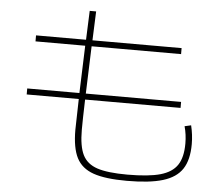

<svg xmlns="http://www.w3.org/2000/svg" viewBox="-54 -828 1046 902"><g transform="rotate(5 469.0 -377.0)"><path d="M314.5 -204.1Q314.5 -233.4 317.9 -349.6H72.3V-377.9H318.4L326.2 -601.6H91.8V-629.9H327.6L333 -766.6H363.3L357.9 -629.9H778.3V-601.6H356.4L348.6 -377.9H797.9V-349.6H347.7Q344.7 -252.9 344.7 -207Q344.7 -129.4 364.7 -88.9Q384.8 -48.3 433.6 -32Q482.4 -15.6 576.2 -15.6Q675.8 -15.6 731.2 -31.2Q786.6 -46.9 810.8 -83.3Q835 -119.6 835 -184.6Q835 -227.1 824.2 -265.6L854.5 -272.5Q865.2 -228 865.2 -184.6Q865.2 -110.4 836.9 -67.4Q808.6 -24.4 745.8 -5.4Q683.1 13.7 576.2 13.7Q474.1 13.7 418.2 -5.9Q362.3 -25.4 338.4 -72Q314.5 -118.7 314.5 -204.1Z"/></g></svg>

Font: Pretendard JP Thin
Style: Regular
Weight: 100
Designer: Base glyphs from Inter by Rasmus Andersson; Hangeul glyphs from Noto Sans CJK(Source Han Sans) by Jang Soo-young and Kan
Foundry: Kil Hyung-jin
Version: Version 1.309